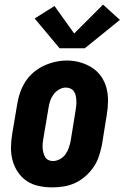

<svg xmlns="http://www.w3.org/2000/svg" viewBox="-20 -803 540 831"><path d="M206 8Q177 8 148 2Q119 -4 96 -19.5Q73 -35 57.5 -58Q42 -81 34.5 -108.5Q27 -136 27.5 -165.5Q28 -195 33 -225L55 -355Q59 -380 67.5 -404Q76 -428 90.5 -450.5Q105 -473 126 -490.5Q147 -508 171 -519Q195 -530 220 -535.5Q245 -541 270 -541Q300 -541 327.5 -533Q355 -525 378.5 -510Q402 -495 418 -472Q434 -449 441 -421.5Q448 -394 447.5 -364.5Q447 -335 442 -305L421 -175Q416 -151 408 -126.5Q400 -102 385 -80Q370 -58 349.5 -40Q329 -22 305 -11Q281 0 256 4Q231 8 206 8ZM209 -106Q224 -106 239 -114Q254 -122 263.5 -135.5Q273 -149 278 -164Q283 -179 286 -194L307 -324Q309 -335 310 -346Q311 -357 310.5 -367.5Q310 -378 308 -388Q306 -398 300.5 -406.5Q295 -415 285.5 -419.5Q276 -424 265 -424Q250 -424 235.5 -415.5Q221 -407 211.5 -394Q202 -381 197 -366Q192 -351 190 -336L168 -206Q166 -195 165 -184.5Q164 -174 164.5 -163.5Q165 -153 167.5 -143Q170 -133 175 -124Q180 -115 189 -110.5Q198 -106 209 -106ZM347 -594H238L130 -723L216 -777L301 -658L426 -783L499 -717Z"/></svg>

Font: Iosevka Slab Heavy Oblique
Style: Regular
Weight: 900
Italic angle: -9°
Monospace: yes
Designer: Belleve Invis
Foundry: Belleve Invis
Version: Version 11.1.1; ttfautohint (v1.8.3)